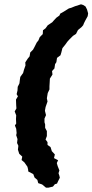

<svg xmlns="http://www.w3.org/2000/svg" viewBox="-20 -777 428 889"><path d="M197 -322 200 -307 191 -281 188 -264 193 -244 186 -228V-211L189 -201V-185L197 -170V-147L191 -131L200 -119V-106L214 -96L220 -77L234 -62L230 -45L249 -35L243 -22L247 -8L255 12L251 25L255 37L257 46L249 62L244 73L234 76L225 87L204 92H193L175 77L157 71L153 56L140 45L134 29L111 17L110 7L107 -5L93 -25L80 -36L83 -52L69 -65L63 -84L65 -102L59 -115L61 -133L55 -151L57 -161L55 -181L49 -196L55 -205L54 -226L55 -243L48 -261L56 -275L55 -289L54 -316L63 -331L57 -341L61 -358L62 -375L70 -391L72 -408L74 -421L87 -439L91 -454L98 -474L97 -488L108 -505L117 -516L120 -534L133 -547L141 -562L150 -580L158 -590L164 -605L178 -619L179 -637L191 -646L201 -660L222 -674L228 -681L241 -695L255 -705L259 -714L275 -723L299 -738L310 -741L327 -748L355 -757L365 -754L376 -747L383 -733L388 -715L386 -702L375 -682L369 -670L365 -660L357 -651L341 -638L332 -620L318 -611L301 -594L292 -584L282 -570L269 -554L264 -534L260 -521L244 -509L241 -489L235 -480L232 -460L221 -448L223 -432L211 -413L210 -394L209 -377V-363L201 -346Z"/></svg>

Font: Winky Rough SemiBold
Style: Italic
Weight: 600
Italic angle: -8.97852°
Designer: Simon Atzbach
Foundry: typofactur
Version: Version 1.206; ttfautohint (v1.8.4.7-5d5b)